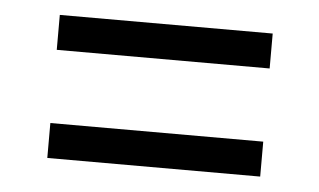

<svg xmlns="http://www.w3.org/2000/svg" viewBox="-32 -552 574 345"><g transform="rotate(5 255.0 -380.0)"><path d="M63.5 -446V-509H447.5V-446ZM63.5 -251V-314H447.5V-251Z"/></g></svg>

Font: Encode Sans Condensed
Style: Regular
Weight: 400
Width: 3
Designer: Multiple Designers
Foundry: Impallari Type
Version: Version 2.000